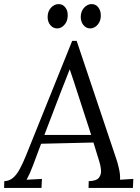

<svg xmlns="http://www.w3.org/2000/svg" viewBox="-34 -919 685 939"><path d="M341 -719 532 -150Q540 -129 547.5 -96Q555 -63 553 -40L618 -44L616 0H399L400 -33Q438 -34 450 -50Q462 -66 460 -88Q458 -110 452 -128L423 -222L167 -216L127 -109Q118 -85 111.5 -71Q105 -57 96 -40L171 -44L169 0H-14L-13 -33Q12 -34 30 -49.5Q48 -65 63 -93Q78 -121 93 -158L319 -719ZM307 -580Q296 -552 285 -524Q274 -496 263 -468L183 -259H412L347 -459Q337 -489 327.5 -519Q318 -549 307 -580ZM246 -780Q225 -780 211.5 -797Q198 -814 199 -839Q200 -865 216 -882Q232 -899 253 -899Q273 -899 286 -882Q299 -865 297 -839Q296 -814 280.5 -797Q265 -780 246 -780ZM407 -780Q387 -780 373.5 -797Q360 -814 361 -839Q362 -865 378 -882Q394 -899 414 -899Q435 -899 447.5 -882Q460 -865 459 -839Q458 -814 442.5 -797Q427 -780 407 -780Z"/></svg>

Font: Lora Italic
Style: Italic
Weight: 400
Italic angle: -3°
Designer: Olga Karpushina, Alexei Vanyashin (Cyrillic)
Foundry: Cyreal
Version: Version 2.210; ttfautohint (v1.8.1.43-b0c9)